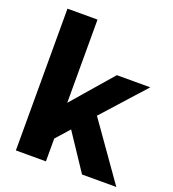

<svg xmlns="http://www.w3.org/2000/svg" viewBox="-149 -864 965 1069"><g transform="rotate(20 333.5 -330.0)"><path d="M316 -125 245 -45V90H67V-750H245V-257L452 -496H650L425 -246L662 90H459Z"/></g></svg>

Font: Gmarket Sans TTF Bold
Style: Regular
Weight: 700
Designer: Creative Director : Sungho Lee; Art Director : Kiwoong Choi; Project Manager : Sori Yang, Jongwook Yoon; Font Designer :
Foundry: Sandoll Inc.
Version: Version 1.000;hotconv 1.0.109;makeotfexe 2.5.65596